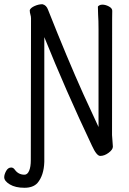

<svg xmlns="http://www.w3.org/2000/svg" viewBox="-90 -728 610 910"><path d="M26 162Q-17 162 -43.5 146Q-70 130 -70 112Q-70 99 -61 82.5Q-52 66 -37 66Q-27 66 -20 76Q-3 100 26 100Q40 100 48 81.5Q56 63 56 31Q57 -219 57 -641Q57 -650 54 -659.5Q51 -669 51 -680Q55 -691 74 -699.5Q93 -708 111 -708Q130 -704 138 -681Q229 -451 305 -282L377 -126V-589Q377 -631 375 -659L374 -695Q374 -699 380.5 -702.5Q387 -706 395 -706Q410 -706 426 -697.5Q442 -689 442 -677Q442 -665 441.5 -639.5Q441 -614 441 -88Q441 -79 443 -61L445 -33Q445 -19 425 -4Q405 11 385 11Q368 11 346 -37Q221 -301 120 -552V39Q118 104 87 140Q66 162 26 162Z"/></svg>

Font: LXGW WenKai Mono Lite
Style: Regular
Weight: 400
Monospace: yes
Designer: LXGW / Fontworks Inc.
Foundry: LXGW / Fontworks Inc.
Version: Version 1.520; June 14, 2025